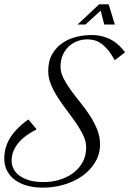

<svg xmlns="http://www.w3.org/2000/svg" viewBox="-59 -863 601 892"><path d="M474.1 -583Q458.5 -611.8 442.9 -630.6Q427.2 -649.4 411.6 -660.4Q396 -671.4 379.9 -675.8Q363.8 -680.2 347.2 -680.2Q323.7 -680.2 301.3 -672.1Q278.8 -664.1 261.2 -647.9Q243.7 -631.8 232.9 -607.9Q222.2 -584 222.2 -552.7Q222.2 -526.4 235.8 -499.5Q249.5 -472.7 269.8 -444.6Q290 -416.5 314 -387.2Q337.9 -357.9 358.2 -326.7Q378.4 -295.4 392.1 -262Q405.8 -228.5 405.8 -192.9Q405.8 -147.5 383.5 -110.1Q361.3 -72.8 324.5 -46.4Q287.6 -20 239.7 -5.6Q191.9 8.8 140.6 8.8Q101.6 8.8 68.6 0Q35.6 -8.8 11.7 -26.1Q-12.2 -43.5 -25.6 -68.6Q-39.1 -93.8 -39.1 -127Q-39.1 -150.4 -33.2 -173.3Q-27.3 -196.3 -14.2 -218.8Q-1 -241.2 20.5 -263.7Q42 -286.1 72.8 -308.1L111.3 -262.2Q88.4 -250.5 67.4 -236.1Q46.4 -221.7 30.3 -203.6Q14.2 -185.5 4.6 -163.8Q-4.9 -142.1 -4.9 -115.7Q-4.9 -97.2 3.4 -79.6Q11.7 -62 29.8 -48.1Q47.9 -34.2 76.2 -25.6Q104.5 -17.1 144 -17.1Q180.2 -17.1 215.6 -27.3Q251 -37.6 278.8 -57.6Q306.6 -77.6 324 -107.9Q341.3 -138.2 341.3 -178.7Q341.3 -205.1 328.4 -232.9Q315.4 -260.7 295.7 -289.6Q275.9 -318.4 253.2 -348.1Q230.5 -377.9 210.7 -408.4Q190.9 -439 178 -470Q165 -501 165 -532.7Q165 -579.6 183.6 -611.6Q202.1 -643.6 231.4 -663.3Q260.7 -683.1 296.1 -691.7Q331.5 -700.2 365.2 -700.2Q396.5 -700.2 420.7 -693.1Q444.8 -686 463.6 -674.8Q482.4 -663.6 496.6 -649.2Q510.7 -634.8 522 -620.1ZM425.3 -749 408.7 -813.5 337.9 -749H301.3L401.4 -842.8H445.8L474.6 -749Z"/></svg>

Font: Dynalight
Style: Regular
Weight: 400
Version: Version 1.000